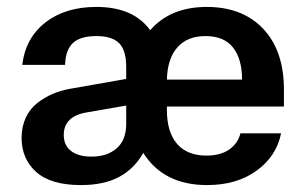

<svg xmlns="http://www.w3.org/2000/svg" viewBox="-20 -530 890 560"><path d="M584 9.8Q457 9.8 397.9 -84Q371.1 -37.1 326.9 -13.7Q282.7 9.8 215.8 9.8Q128.4 9.8 85.7 -28.3Q43 -66.4 43 -127.9Q43 -160.6 55.2 -186.8Q67.4 -212.9 88.4 -229.2Q109.4 -245.6 133.1 -255.9Q156.7 -266.1 184.1 -271L348.1 -299.8V-335Q348.1 -383.3 327.4 -404.1Q306.6 -424.8 261.2 -424.8Q213.9 -424.8 192.4 -404.3Q170.9 -383.8 169.9 -340.8H44.9Q54.2 -418.9 112.3 -464.4Q170.4 -509.8 261.2 -509.8Q369.1 -509.8 418 -441.9Q477.1 -509.8 583 -509.8Q687.5 -509.8 747.8 -445.8Q808.1 -381.8 808.1 -269V-219.2H466.8V-209Q466.8 -145 496.3 -110.6Q525.9 -76.2 582 -76.2Q623.5 -76.2 648.9 -94.2Q674.3 -112.3 681.2 -141.1H799.8Q786.6 -74.7 728.8 -32.5Q670.9 9.8 584 9.8ZM166 -136.2Q166 -106 187.3 -89.6Q208.5 -73.2 247.1 -73.2Q292.5 -73.2 320.3 -97.4Q348.1 -121.6 348.1 -168.9V-222.2L232.9 -202.1Q166 -190.9 166 -136.2ZM466.8 -297.9H686Q686 -357.9 659.7 -391.4Q633.3 -424.8 579.1 -424.8Q526.4 -424.8 497.3 -391.8Q468.3 -358.9 466.8 -297.9Z"/></svg>

Font: TASA Orbiter Text SemiBold
Style: Regular
Weight: 600
Designer: Weizhong Zhang
Version: Version 1.000;Glyphs 3.1.2 (3151)